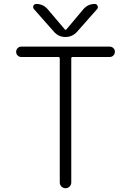

<svg xmlns="http://www.w3.org/2000/svg" viewBox="-20 -995 673 993"><path d="M546.9 -700.2H355.5Q348.6 -700.2 348.6 -693.4V-50.8Q348.6 -39.1 339.8 -30.3Q331.1 -21.5 318.8 -21.5Q306.6 -21.5 297.9 -30.3Q289.1 -39.1 289.1 -50.8V-693.4Q289.1 -700.2 281.2 -700.2H89.8Q79.1 -700.2 71.3 -708Q63.5 -715.8 63.5 -727.1Q63.5 -738.3 71.3 -746.1Q79.1 -753.9 89.8 -753.9H546.9Q558.6 -753.9 566.4 -746.1Q574.2 -738.3 574.2 -727.1Q574.2 -715.8 566.4 -708Q558.6 -700.2 546.9 -700.2ZM314.5 -843.8Q319.3 -837.9 324.2 -843.8L411.1 -947.3Q434.6 -974.6 470.7 -974.6Q480.5 -974.6 484.4 -964.8Q486.3 -960.9 486.3 -958Q486.3 -952.1 482.4 -948.2L378.9 -831.1Q354.5 -803.7 318.4 -803.7Q282.2 -803.7 258.8 -831.1L155.3 -948.2Q151.4 -953.1 151.4 -958Q151.4 -961.9 152.3 -964.8Q157.2 -974.6 168 -974.6Q203.1 -974.6 226.6 -947.3Z"/></svg>

Font: Gen Jyuu Gothic Light
Style: Regular
Weight: 200
Designer: [Source Han Sans]
Ryoko NISHIZUKA  (kana & ideographs); Paul D. Hunt (Latin, Greek & Cyrillic); Wenlong ZHANG  (bopomofo
Version: Version 1.002.20150607